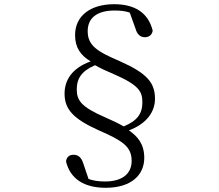

<svg xmlns="http://www.w3.org/2000/svg" viewBox="-20 -773 1040 913"><path d="M523 -753C409 -753 337 -697 337 -606C337 -547 363 -510 411 -481C324 -450 287 -393 287 -328C287 -255 326 -209 448 -154C563 -104 606 -76 606 -8C606 52 563 90 479 90C448 90 423 86 401 78L376 4C366 -28 349 -37 329 -37C311 -37 296 -27 294 -5C314 77 379 120 483 120C604 120 666 59 666 -22C666 -88 635 -124 593 -153C679 -185 717 -243 717 -303C717 -379 680 -424 552 -481C442 -528 397 -556 397 -625C397 -688 442 -723 525 -723C555 -723 577 -720 597 -713L624 -638C633 -605 651 -596 669 -596C688 -596 704 -607 706 -628C684 -715 618 -753 523 -753ZM568 -172C544 -186 517 -199 480 -215C368 -264 345 -294 345 -348C345 -397 365 -434 432 -463C458 -448 484 -436 520 -421C642 -368 657 -337 657 -286C657 -232 632 -198 568 -172Z"/></svg>

Font: Harano Aji Mincho KR
Style: Regular
Weight: 400
Foundry: Masamichi Hosoda
Version: HaranoAjiMinchoKR-Regular version 20230610;ttx 4.39.4